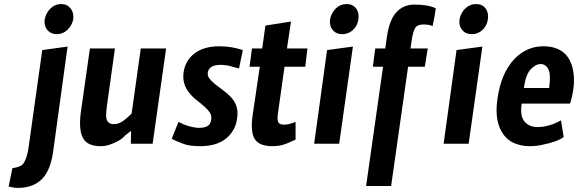

<svg xmlns="http://www.w3.org/2000/svg" viewBox="-20 -712 2881 951"><path d="M342.7 -616Q336 -584 313.3 -563.3Q290.7 -542.7 261.3 -542.7Q232 -542.7 214.7 -563.3Q197.3 -584 201.3 -616Q208 -649.3 230.7 -670.7Q253.3 -692 282.7 -692Q312 -692 329.3 -670.7Q346.7 -649.3 342.7 -616ZM189.3 -464 314.7 -481.3 244 33.3Q230.7 133.3 186.7 176Q142.7 218.7 68 218.7Q49.3 218.7 22.7 212L41.3 121.3Q81.3 114.7 93.3 101.3Q113.3 76 121.3 20Z M736 0H628L629.3 -64L600 -41.3Q577.3 -13.3 521.3 5.3Q501.3 12 478.7 12Q412 12 390.7 -28.7Q369.3 -69.3 380 -153.3L425.3 -472H549.3L513.3 -214.7Q502.7 -144 506.7 -126.7Q510.7 -109.3 520 -103.3Q529.3 -97.3 544.7 -97.3Q560 -97.3 572.7 -103.3Q585.3 -109.3 596 -117.3Q621.3 -138.7 632 -149.3L677.3 -472H802.7Z M864 -108Q868 -106.7 878.7 -101.3Q889.3 -96 904 -90.7Q941.3 -78.7 966.7 -78.7Q992 -78.7 1007.3 -87.3Q1022.7 -96 1026 -118Q1029.3 -140 1018.7 -155.3Q1008 -170.7 991.3 -185.3Q974.7 -200 954.7 -215.3Q934.7 -230.7 918.7 -250.7Q881.3 -294.7 889.3 -353.3Q897.3 -412 943.3 -447.3Q989.3 -482.7 1066.7 -482.7Q1126.7 -482.7 1182.7 -464L1164 -373.3Q1153.3 -374.7 1127.3 -382.7Q1101.3 -390.7 1072 -390.7Q1016 -390.7 1009.3 -353.3Q1006.7 -336 1018 -322Q1029.3 -308 1046.7 -294Q1064 -280 1085.3 -264.7Q1106.7 -249.3 1124 -230.7Q1164 -188 1154.7 -129.3Q1149.3 -70.7 1104 -29.3Q1056 12 973.3 12Q918.7 12 890.7 1.3Q842.7 -16 830.7 -25.3Z M1502.7 -472 1492 -381.3H1389.3L1357.3 -154.7Q1352 -124 1357.3 -109.3Q1362.7 -94.7 1384.7 -94.7Q1406.7 -94.7 1422.7 -100.7Q1438.7 -106.7 1444 -108V-20Q1438.7 -18.7 1428 -13.3Q1417.3 -8 1404 -2.7Q1370.7 12 1329.3 12Q1265.3 12 1242.7 -22Q1220 -56 1230.7 -137.3L1266.7 -381.3H1216L1228 -472H1278.7L1294.7 -585.3L1421.3 -605.3L1401.3 -472Z M1614.7 -616Q1621.3 -649.3 1644 -670.7Q1666.7 -692 1696.7 -692Q1726.7 -692 1743.3 -670.7Q1760 -649.3 1755.3 -616.7Q1750.7 -584 1728 -563.3Q1705.3 -542.7 1675.3 -542.7Q1645.3 -542.7 1628 -563.3Q1610.7 -584 1614.7 -616ZM1660 0H1536L1600 -464L1728 -481.3Z M2122.7 -582.7Q2106.7 -590.7 2076.7 -590.7Q2046.7 -590.7 2036 -572.7Q2025.3 -554.7 2018.7 -509.3L2013.3 -472H2098.7L2084 -381.3H2001.3L1917.3 209.3H1793.3L1877.3 -381.3H1826.7L1838.7 -472H1888L1896 -526.7Q1908 -613.3 1943.3 -651.3Q1978.7 -689.3 2032 -689.3Q2101.3 -689.3 2138.7 -670.7Q2133.3 -630.7 2122.7 -582.7Z M2256 -616Q2262.7 -649.3 2285.3 -670.7Q2308 -692 2338 -692Q2368 -692 2384.7 -670.7Q2401.3 -649.3 2396.7 -616.7Q2392 -584 2369.3 -563.3Q2346.7 -542.7 2316.7 -542.7Q2286.7 -542.7 2269.3 -563.3Q2252 -584 2256 -616ZM2301.3 0H2177.3L2241.3 -464L2369.3 -481.3Z M2574.7 -276H2700Q2709.3 -344 2696 -369.3Q2682.7 -394.7 2658 -394.7Q2633.3 -394.7 2608.7 -368.7Q2584 -342.7 2574.7 -276ZM2641.3 -82.7Q2700 -82.7 2758.7 -116L2772 -33.3Q2740 -9.3 2665.3 5.3Q2637.3 12 2601.3 12Q2565.3 12 2531.3 -1.3Q2497.3 -14.7 2476 -42.7Q2426.7 -106.7 2444 -222.7Q2461.3 -348 2526.7 -418.7Q2588 -482.7 2670.7 -482.7Q2796 -482.7 2818.7 -362.7Q2830.7 -300 2809.3 -218.7Q2805.3 -201.3 2802.7 -198.7H2564Q2554.7 -137.3 2578 -110Q2601.3 -82.7 2641.3 -82.7Z"/></svg>

Font: Timmana
Style: Regular
Weight: 400
Designer: Appaji Ambarisha Darbha
Foundry: Andhrapradesh Society for Knowledge Networks
Version: Version 1.0.4; ttfautohint (v1.2.42-39fb)